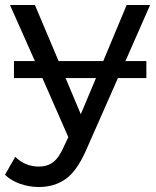

<svg xmlns="http://www.w3.org/2000/svg" viewBox="-37 -550 626 770"><path d="M119 200Q81 200 44.5 187.5Q8 175 -17 151L24 79Q64 118 119 118Q153 118 176.5 100Q200 82 220 36L237 0L133 -237H19V-305H103L3 -530H103L198 -305H377L471 -530H565L466 -305H550V-237H436L308 53Q271 137 225.5 168.5Q180 200 119 200ZM348 -237H226L287 -92Z"/></svg>

Font: Montserrat Medium
Style: Regular
Weight: 500
Designer: Julieta Ulanovsky
Foundry: Julieta Ulanovsky
Version: Version 9.000; ttfautohint (v1.8.4.7-5d5b)